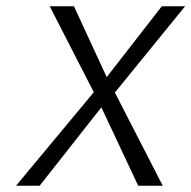

<svg xmlns="http://www.w3.org/2000/svg" viewBox="-20 -595 608 610"><path d="M31 -5H106L302 -254L419 -5H497L345 -301L568 -575H494L319 -350L215 -575H138L278 -302Z"/></svg>

Font: Charger Sport
Style: LitNrwObl
Weight: 300
Designer: Jasper
Foundry: Cannot Into Space Fonts
Version: Version 1.1